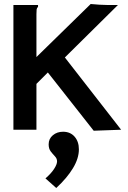

<svg xmlns="http://www.w3.org/2000/svg" viewBox="-20 -648 640 959"><path d="M219 -286 162 -229V0H47V-623H170V-614Q164 -608 163 -601Q162 -594 162 -577V-363L433 -628Q449 -626 476.5 -624.5Q504 -623 518 -623H569L304 -361L585 0L448 5ZM261 291 207 243Q235 219 250 196Q265 173 265 158Q265 144 254.5 133Q244 122 233.5 108.5Q223 95 223 73Q223 45 244 27.5Q265 10 295 10Q331 10 352.5 34.5Q374 59 374 98Q374 143 344.5 192Q315 241 261 291Z"/></svg>

Font: Inconsolata Expanded Bold
Style: Regular
Weight: 700
Width: 7
Monospace: yes
Designer: Raph Levien, Cyreal, Brenton Simpson
Foundry: Raph Levien, Cyreal, Google
Version: Version 3.001; ttfautohint (v1.8.2.53-6de2)